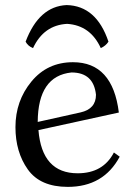

<svg xmlns="http://www.w3.org/2000/svg" viewBox="-20 -728 540 758"><path d="M247.6 9.8Q138.7 9.8 89.8 -59.1Q41 -127.9 41 -226.1Q41 -329.6 104 -406Q167 -482.4 268.1 -482.4Q424.8 -482.4 449.2 -283.7L131.8 -214.4Q145.5 -43.9 286.6 -43.9Q387.2 -43.9 429.7 -126L452.6 -109.4Q388.7 9.8 247.6 9.8ZM128.9 -246.6 297.9 -284.2Q358.9 -297.9 358.9 -354Q349.6 -441.9 262.2 -441.9Q129.9 -428.2 128.9 -246.6ZM243.2 -708Q360.8 -705.1 408.2 -563.5Q397.5 -546.9 377.9 -538.1Q336.9 -627.9 245.1 -633.8Q152.8 -628.9 110.4 -538.1Q90.3 -545.9 81.1 -563.5Q133.8 -703.1 243.2 -708Z"/></svg>

Font: Almanac
Style: Regular
Weight: 400
Designer: Eden's Almanac
Version: Version 3.501;March 28, 2021;FontCreator 13.0.0.2683 64-bit